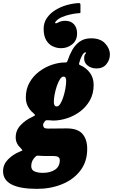

<svg xmlns="http://www.w3.org/2000/svg" viewBox="-136 -938 720 1223"><path d="M-116.5 152.5Q-116.5 110 -85.2 77.8Q-54 45.5 -9 27.5Q8 21 6.8 18.5Q5.5 16 -4 5.5Q-36 -23.5 -36 -62.5Q-36 -108.5 -3.8 -141.8Q28.5 -175 70 -193.5Q86.5 -201.5 87.2 -204.2Q88 -207 76.5 -217.5Q54 -236 41.2 -261Q28.5 -286 28.5 -317.5Q28.5 -371.5 52.5 -413.2Q76.5 -455 114.8 -483.2Q153 -511.5 196 -525.8Q239 -540 276.5 -540H279Q287 -540 289.5 -542.2Q292 -544.5 295.5 -554.5Q306.5 -588.5 324.8 -620.5Q343 -652.5 372 -673.2Q401 -694 444.5 -694Q503 -694 533.5 -661.5Q564 -629 564 -590Q564 -557.5 542.2 -529.8Q520.5 -502 478.5 -502Q446.5 -502 423 -519.8Q399.5 -537.5 400 -566.5Q400 -586 408.2 -595.2Q416.5 -604.5 408.5 -604.5Q397.5 -604.5 386.2 -583.2Q375 -562 369.5 -540.5Q367 -531.5 367.5 -528.8Q368 -526 374.5 -523Q413 -506.5 436.8 -474.2Q460.5 -442 460.5 -397Q460.5 -341.5 436.8 -299.2Q413 -257 374.8 -228.2Q336.5 -199.5 291.2 -184.8Q246 -170 202 -170Q191.5 -170 175 -172Q166 -173 160.2 -172.2Q154.5 -171.5 148.5 -164Q145 -160 141.8 -154Q138.5 -148 138.5 -141Q138.5 -133 144 -126Q149.5 -119 171 -119Q182.5 -119 205.2 -119.2Q228 -119.5 252 -119.8Q276 -120 290 -120Q359 -120 389.2 -85.2Q419.5 -50.5 419.5 10.5Q419.5 92.5 375.2 149.5Q331 206.5 258.2 235.8Q185.5 265 100 265Q-116.5 265 -116.5 152.5ZM207 -289.5Q206.5 -260 226 -260Q237.5 -260 248.2 -277Q259 -294 267.2 -320Q275.5 -346 280.5 -373.5Q285.5 -401 285.5 -421.5Q286 -450 268.5 -450Q256.5 -450 245.8 -433Q235 -416 226.2 -390.5Q217.5 -365 212.2 -337.5Q207 -310 207 -289.5ZM90 60Q63 85 63 119Q62.5 144.5 83.8 153.8Q105 163 138 163Q183 163 213.5 143.5Q244 124 245 83.5Q245 68 234.5 61.8Q224 55.5 200 55.5H146.5Q139 55.5 131.5 55.2Q124 55 116.5 54Q107 53 101.5 53.5Q96 54 90 60ZM355 -724.5Q355 -681.5 324.5 -656.2Q294 -631 253 -631Q225.5 -631 200 -643Q174.5 -655 158.2 -682.2Q142 -709.5 142 -754.5Q142 -793.5 162.5 -823.2Q183 -853 216 -873.5Q249 -894 287.2 -905Q325.5 -916 361 -918Q371.5 -918.5 374 -916.5Q376.5 -914.5 376.5 -904V-861.5Q376.5 -854.5 373.8 -854.5Q371 -854.5 364.5 -854Q341.5 -852.5 313 -846.2Q284.5 -840 259.5 -829.5Q234.5 -819 221 -803.5Q211.5 -792.5 216.8 -790.2Q222 -788 231 -793Q240.5 -798.5 252.2 -802Q264 -805.5 279.5 -805.5Q314.5 -805.5 334.8 -784Q355 -762.5 355 -724.5Z"/></svg>

Font: Besley* Narrow Fatface
Style: Italic
Weight: 900
Width: 4
Italic angle: -13°
Designer: Owen Earl
Foundry: indestructible type*
Version: Version 3.000; ttfautohint (v1.8.3)